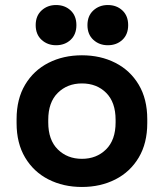

<svg xmlns="http://www.w3.org/2000/svg" viewBox="-20 -730 652 764"><path d="M306 14Q232 14 173 -16Q114 -46 80 -103Q46 -160 46 -240V-256Q46 -336 80 -393Q114 -450 173 -480Q232 -510 306 -510Q380 -510 439 -480Q498 -450 532 -393Q566 -336 566 -256V-240Q566 -160 532 -103Q498 -46 439 -16Q380 14 306 14ZM306 -98Q364 -98 402 -135.5Q440 -173 440 -243V-253Q440 -323 402.5 -360.5Q365 -398 306 -398Q248 -398 210 -360.5Q172 -323 172 -253V-243Q172 -173 210 -135.5Q248 -98 306 -98ZM409 -550Q375 -550 351.5 -571.5Q328 -593 328 -630Q328 -667 351.5 -688.5Q375 -710 409 -710Q444 -710 467 -688.5Q490 -667 490 -630Q490 -593 467 -571.5Q444 -550 409 -550ZM203 -550Q169 -550 145.5 -571.5Q122 -593 122 -630Q122 -667 145.5 -688.5Q169 -710 203 -710Q238 -710 261 -688.5Q284 -667 284 -630Q284 -593 261 -571.5Q238 -550 203 -550Z"/></svg>

Font: Space Grotesk Variable Light
Style: Regular
Weight: 300
Designer: Florian Karsten
Foundry: Florian Karsten
Version: Version 2.000